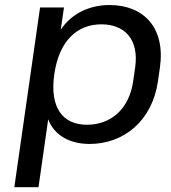

<svg xmlns="http://www.w3.org/2000/svg" viewBox="-20 -569 688 772"><path d="M134.8 183.6 173.8 -89.4C197.3 -26.4 258.3 9.8 340.3 9.8C477.1 9.8 592.3 -82.5 615.2 -243.2L623 -297.4C646 -458 557.1 -548.8 420.4 -548.8C337.9 -548.8 265.6 -512.7 224.1 -449.2L237.3 -539.1H141.1L37.6 183.6ZM330.1 -67.4C232.4 -67.4 179.2 -135.3 198.2 -270C217.8 -405.3 290 -471.2 387.7 -471.2C478.5 -471.2 540 -413.6 523.4 -297.4L515.6 -243.2C499 -125.5 420.9 -67.4 330.1 -67.4Z"/></svg>

Font: Winston
Style: Italic
Weight: 400
Italic angle: -8.13011°
Designer: Vernon Adams, Kim Jin-seong, David Berlow, Cristiano Sobral
Foundry: The Winston Project Authors
Version: Version 3.004